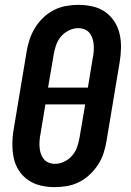

<svg xmlns="http://www.w3.org/2000/svg" viewBox="-20 -763 540 791"><path d="M206 8Q176 8 148 1.5Q120 -5 97 -20.5Q74 -36 58.5 -59.5Q43 -83 37 -110.5Q31 -138 31 -168Q31 -198 36 -228L90 -552Q94 -577 102.5 -602Q111 -627 125 -649.5Q139 -672 159 -691Q179 -710 203 -722Q227 -734 252.5 -738.5Q278 -743 303 -743Q333 -743 361.5 -736.5Q390 -730 412.5 -714.5Q435 -699 450.5 -675.5Q466 -652 472.5 -624.5Q479 -597 478.5 -567Q478 -537 473 -507L419 -183Q415 -158 407 -133Q399 -108 384.5 -85.5Q370 -63 350 -44Q330 -25 306 -13Q282 -1 256.5 3.5Q231 8 206 8ZM178 -402H342L362 -523Q365 -537 366 -551Q367 -565 366 -578.5Q365 -592 361 -604.5Q357 -617 349 -627Q341 -637 328.5 -642Q316 -647 302 -647Q283 -647 263.5 -637.5Q244 -628 230.5 -611.5Q217 -595 210.5 -575.5Q204 -556 201 -537ZM207 -88Q226 -88 245.5 -97.5Q265 -107 278.5 -123.5Q292 -140 298.5 -159.5Q305 -179 308 -198L331 -333H167L147 -212Q144 -198 143 -184Q142 -170 143 -156.5Q144 -143 148 -130.5Q152 -118 160 -108Q168 -98 180.5 -93Q193 -88 207 -88Z"/></svg>

Font: Iosevka Curly Slab
Style: Bold Italic
Weight: 700
Italic angle: -9°
Monospace: yes
Designer: Belleve Invis
Foundry: Belleve Invis
Version: Version 22.1.2; ttfautohint (v1.8.4)